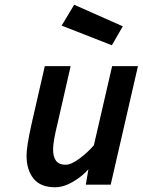

<svg xmlns="http://www.w3.org/2000/svg" viewBox="-20 -779 602 810"><path d="M240 -671 293 -759 498 -668 452 -588ZM92 -123Q92 -160 112 -251L169 -500H278L223 -259Q204 -183 204 -149Q204 -117 216.5 -100.5Q229 -84 257 -84Q280 -84 314.5 -109.5Q349 -135 376 -166L453 -500H562L447 0H342L353 -65Q328 -36 288.5 -12.5Q249 11 212 11Q151 11 121.5 -25.5Q92 -62 92 -123Z"/></svg>

Font: Cairo SemiBold
Style: Italic
Weight: 600
Italic angle: -13°
Designer: Mohamed Gaber, Accademia di Belle Arti di Urbino and others
Foundry: Kief Type Foundry, Accademia di Belle Arti di Urbino and others
Version: Version 3.011